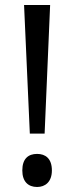

<svg xmlns="http://www.w3.org/2000/svg" viewBox="-20 -734 297 766"><path d="M158 -201 180 -714H76L99 -201ZM69 -54C69 -9 93 12 128 12C160 12 187 -8 187 -54C187 -102 161 -120 128 -120C93 -120 69 -101 69 -54Z"/></svg>

Font: Noto Sans Ethiopic SemiCondensed
Style: Regular
Weight: 400
Width: 4
Designer: Monotype Design Team
Foundry: Monotype Imaging Inc.
Version: Version 2.102